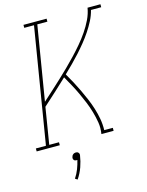

<svg xmlns="http://www.w3.org/2000/svg" viewBox="-175 -819 860 1123"><g transform="rotate(-15 254.5 -257.0)"><path d="M-37 0V-18H24L139 -717H80V-735H220V-717H159L85 -268Q114 -294 142.5 -320Q171 -346 199.5 -372.5Q228 -399 255.5 -426Q283 -453 309.5 -481Q336 -509 361 -538.5Q386 -568 407.5 -599.5Q429 -631 445.5 -665Q462 -699 468 -735H546V-717H484Q476 -685 460.5 -655Q445 -625 426 -596.5Q407 -568 385.5 -541.5Q364 -515 341 -489.5Q318 -464 293.5 -439.5Q269 -415 244 -391Q261 -362 276.5 -333Q292 -304 306 -274.5Q320 -245 333 -214.5Q346 -184 356 -152Q366 -120 372 -86.5Q378 -53 377 -18H429V0H355Q361 -36 355.5 -70Q350 -104 340.5 -136.5Q331 -169 318.5 -199.5Q306 -230 292 -260Q278 -290 262 -319.5Q246 -349 230 -377Q193 -342 155.5 -307.5Q118 -273 80 -239L44 -18H103V0ZM152 221 138 212Q154 188 164 162Q174 136 180 110H176Q171 110 167 109Q163 108 160 104.5Q157 101 156 96.5Q155 92 156 88Q157 83 159 79Q161 75 165 71.5Q169 68 173.5 66.5Q178 65 183 65Q188 65 191.5 66.5Q195 68 198 71.5Q201 75 202 79Q203 83 202 88Q197 122 185 156Q173 190 152 221Z"/></g></svg>

Font: Iosevka Curly Slab Thin
Style: Italic
Weight: 100
Italic angle: -9°
Monospace: yes
Designer: Belleve Invis
Foundry: Belleve Invis
Version: Version 22.1.2; ttfautohint (v1.8.4)